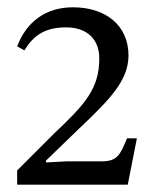

<svg xmlns="http://www.w3.org/2000/svg" viewBox="-20 -758 413 526"><path d="M355 -379H328C309 -333 301 -316 258 -316H163L106 -313V-318L196 -405C278 -483 332 -536 332 -606C332 -689 269 -738 180 -738C104 -738 52 -697 27 -631L47 -620C74 -665 108 -683 161 -683C220 -683 252 -649 252 -598C252 -516 214 -473 129 -393L27 -291V-252H330Z"/></svg>

Font: STIX Two Math
Style: Regular
Weight: 400
Designer: Ross Mills, John Hudson & Paul Hanslow, Tiro Typeworks Ltd; with portions MicroPress Inc., with additions and correction
Foundry: Tiro Typeworks Ltd
Version: Version 2.02 b142